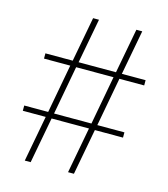

<svg xmlns="http://www.w3.org/2000/svg" viewBox="-107 -799 774 883"><g transform="rotate(15 279.5 -357.0)"><path d="M93 0 134 -219H25V-244H139L182 -476H57V-501H187L227 -714H255L215 -501H393L433 -714H461L421 -501H534V-476H416L373 -244H502V-219H368L327 0H299L340 -219H162L121 0ZM167 -244H345L388 -476H210Z"/></g></svg>

Font: Noto Serif Armenian Thin
Style: Regular
Weight: 250
Version: Version 2.007